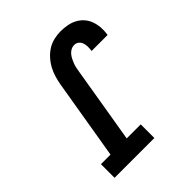

<svg xmlns="http://www.w3.org/2000/svg" viewBox="-203 -875 1006 1006"><g transform="rotate(-45 300.0 -371.5)"><path d="M66 0V-101H137L211 -543Q215 -567 222 -591.5Q229 -616 241 -639Q253 -662 271 -682.5Q289 -703 311 -717Q333 -731 358.5 -737Q384 -743 408 -743Q433 -743 457.5 -738.5Q482 -734 502.5 -723Q523 -712 538.5 -694.5Q554 -677 562 -655Q570 -633 572 -608.5Q574 -584 570 -559Q570 -558 569.5 -557Q569 -556 569 -555H450Q450 -555 450.5 -555.5Q451 -556 451 -556Q453 -570 453 -584.5Q453 -599 448.5 -612Q444 -625 433.5 -633.5Q423 -642 408 -642Q396 -642 384.5 -636Q373 -630 364.5 -620Q356 -610 350 -598Q344 -586 339.5 -574.5Q335 -563 332.5 -551Q330 -539 328 -526L257 -101H361V0Z"/></g></svg>

Font: Iosevka Etoile Oblique
Style: Bold
Weight: 700
Italic angle: -9°
Designer: Belleve Invis
Foundry: Belleve Invis
Version: Version 15.5.2; ttfautohint (v1.8.4)